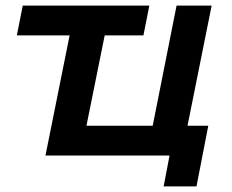

<svg xmlns="http://www.w3.org/2000/svg" viewBox="-20 -554 825 684"><path d="M648 -106H722L680 110H563L584 0H142L228 -428H40L61 -534H512L491 -428H353L288 -106H524L609 -534H734Z"/></svg>

Font: Montserrat Alternates SemiBold
Style: Italic
Weight: 600
Italic angle: -11.3°
Designer: Julieta Ulanovsky
Foundry: Julieta Ulanovsky
Version: Version 7.200